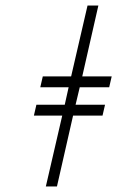

<svg xmlns="http://www.w3.org/2000/svg" viewBox="-20 -672 422 691"><path d="M185 -1H145L204 -256H102L111 -295H213L227 -358H125L134 -397H236L295 -652H334L276 -397H382L373 -358H267L252 -295H358L349 -256H243Z"/></svg>

Font: Linux Libertine O
Style: Italic
Weight: 400
Italic angle: -12°
Designer: Philipp H. Poll
Foundry: Philipp H. Poll
Version: Version 5.1.6